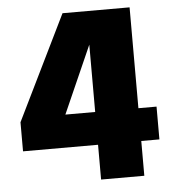

<svg xmlns="http://www.w3.org/2000/svg" viewBox="-50 -724 691 770"><g transform="rotate(-5 295.5 -339.0)"><path d="M500 0H326V-140H24V-257L230 -678H500V-272H573V-140H500ZM326 -272V-543L206 -272Z"/></g></svg>

Font: Trujillo ExtraBold
Style: Regular
Weight: 800
Designer: Fira Sans original fonts by bBox Type GmbH, Carrois Corporate GbR, & Edenspiekermann AG / Changes by Cristiano Sobral
Foundry: Fira Sans original fonts by bBox Type GmbH, Carrois Corporate GbR, & Edenspiekermann AG / Changes by Cristiano Sobral
Version: Version 4.301;July 28, 2020;FontCreator 13.0.0.2655 64-bit